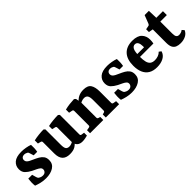

<svg xmlns="http://www.w3.org/2000/svg" viewBox="165 -1437 2336 2336"><g transform="rotate(-45 1333.5 -268.5)"><path d="M38 -22Q34 -51 35 -82Q36 -113 40 -141H106L121 -87Q126 -67 138 -58Q146 -53 160 -47Q174 -41 193 -41Q220 -41 234.5 -56Q249 -71 249 -91Q249 -111 234 -124Q219 -137 194 -149Q169 -161 138 -176Q94 -199 66.5 -227Q39 -255 39 -303Q39 -360 81 -396.5Q123 -433 211 -433Q247 -433 286.5 -426Q326 -419 354 -408Q356 -382 354.5 -352Q353 -322 348 -295H287L271 -346Q268 -357 264.5 -362.5Q261 -368 253 -372Q243 -378 232.5 -381Q222 -384 211 -384Q189 -384 175 -371.5Q161 -359 161 -337Q161 -318 173 -305Q185 -292 204.5 -282Q224 -272 247 -262Q282 -247 312.5 -229.5Q343 -212 361.5 -186.5Q380 -161 380 -121Q380 -56 328 -23Q276 10 197 10Q151 10 110 0Q69 -10 38 -22Z M762 -69Q736 -32 702 -12Q668 8 610 8Q545 8 512.5 -27Q480 -62 480 -135V-329Q480 -346 464 -350L425 -360V-414Q463 -423 509.5 -428Q556 -433 594 -433L611 -417V-152Q611 -100 625.5 -81.5Q640 -63 670 -63Q690 -63 709.5 -71Q729 -79 747 -93ZM915 -7Q902 -3 876 2Q850 7 827 7Q786 7 761.5 -13Q737 -33 729 -73V-330Q729 -348 713 -351L671 -361V-415Q710 -424 757 -428.5Q804 -433 843 -433L860 -417V-83Q860 -71 865 -66.5Q870 -62 879 -61L915 -56Z M1233 0V-52L1258 -59Q1266 -61 1270 -66Q1274 -71 1274 -80V-261Q1274 -313 1259 -334Q1244 -355 1212 -355Q1191 -355 1168.5 -346.5Q1146 -338 1126 -321L1127 -358Q1154 -396 1192 -414.5Q1230 -433 1278 -433Q1352 -433 1378.5 -392Q1405 -351 1405 -275V-80Q1405 -62 1422 -59L1462 -52V0ZM962 0V-52L1002 -59Q1018 -62 1018 -80V-327Q1018 -345 1002 -348L958 -357V-411Q996 -421 1038 -426Q1080 -431 1117 -432L1136 -416L1150 -341V-80Q1150 -64 1166 -59L1190 -52V0Z M1515 -22Q1511 -51 1512 -82Q1513 -113 1517 -141H1583L1598 -87Q1603 -67 1615 -58Q1623 -53 1637 -47Q1651 -41 1670 -41Q1697 -41 1711.5 -56Q1726 -71 1726 -91Q1726 -111 1711 -124Q1696 -137 1671 -149Q1646 -161 1615 -176Q1571 -199 1543.5 -227Q1516 -255 1516 -303Q1516 -360 1558 -396.5Q1600 -433 1688 -433Q1724 -433 1763.5 -426Q1803 -419 1831 -408Q1833 -382 1831.5 -352Q1830 -322 1825 -295H1764L1748 -346Q1745 -357 1741.5 -362.5Q1738 -368 1730 -372Q1720 -378 1709.5 -381Q1699 -384 1688 -384Q1666 -384 1652 -371.5Q1638 -359 1638 -337Q1638 -318 1650 -305Q1662 -292 1681.5 -282Q1701 -272 1724 -262Q1759 -247 1789.5 -229.5Q1820 -212 1838.5 -186.5Q1857 -161 1857 -121Q1857 -56 1805 -23Q1753 10 1674 10Q1628 10 1587 0Q1546 -10 1515 -22Z M1914 -208Q1914 -318 1967.5 -375.5Q2021 -433 2120 -433Q2207 -433 2246 -392Q2285 -351 2285 -288Q2285 -273 2283.5 -257Q2282 -241 2279 -227H2004V-275H2165Q2166 -280 2166 -284Q2166 -288 2166 -294Q2166 -332 2153 -356Q2140 -380 2111 -380Q2082 -380 2065 -348.5Q2048 -317 2048 -231Q2048 -175 2057 -139.5Q2066 -104 2088.5 -87Q2111 -70 2149 -70Q2179 -70 2207 -80Q2235 -90 2254 -111L2282 -90Q2268 -41 2221.5 -15.5Q2175 10 2109 10Q2042 10 1999 -16.5Q1956 -43 1935 -92Q1914 -141 1914 -208Z M2395 -354 2339 -364V-412L2385 -421Q2395 -423 2399 -427.5Q2403 -432 2407 -441L2448 -547H2521L2525 -423H2639V-356H2527V-151Q2527 -110 2539 -94.5Q2551 -79 2576 -79Q2590 -79 2607 -84Q2624 -89 2638 -101L2663 -73Q2645 -33 2606 -13.5Q2567 6 2517 6Q2479 6 2451.5 -5.5Q2424 -17 2409.5 -45Q2395 -73 2395 -122Z"/></g></svg>

Font: Yrsa
Style: Regular
Weight: 400
Designer: Anna Giedrys (Yrsa+Rasa design), David Brezina (Yrsa art-direction, Rasa art-direction, design)
Foundry: Rosetta Type Foundry
Version: Version 2.004